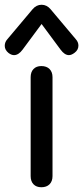

<svg xmlns="http://www.w3.org/2000/svg" viewBox="-48 -778 350 808"><path d="M81 -37V-453Q81 -475 93 -487.5Q105 -500 126 -500Q148 -500 160.5 -487.5Q173 -475 173 -453V-37Q173 -15 160.5 -2.5Q148 10 126 10Q105 10 93 -2.5Q81 -15 81 -37ZM-28 -585Q-28 -601 -17 -613L89 -739Q105 -758 127 -758Q149 -758 165 -739L271 -613Q282 -601 282 -586Q282 -568 266 -556Q253 -546 242 -546Q224 -546 207 -569L127 -677L47 -569Q30 -546 11 -546Q0 -546 -12 -555Q-28 -568 -28 -585Z"/></svg>

Font: Kodchasan Medium
Style: Regular
Weight: 500
Designer: Katatrad Aksorn Co.,Ltd.
Foundry: Cadson Demak Co.,Ltd.
Version: Version 1.000; ttfautohint (v1.6)